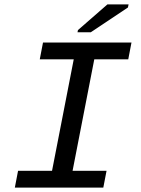

<svg xmlns="http://www.w3.org/2000/svg" viewBox="-20 -852 640 872"><path d="M175.3 -658.7H577.1L562.5 -582.5H408.2L309.6 -76.2H463.9L449.2 0H47.4L62 -76.2H216.3L314.9 -582.5H160.6ZM332 -705.6 334 -715.3 467.8 -832H564L561 -817.9L392.6 -705.6Z"/></svg>

Font: Cousine
Style: Italic
Weight: 400
Italic angle: -12°
Monospace: yes
Designer: Steve Matteson
Foundry: Monotype Imaging Inc.
Version: Version 1.21